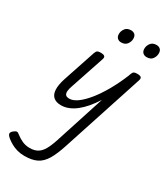

<svg xmlns="http://www.w3.org/2000/svg" viewBox="-405 -915 1338 1554"><g transform="rotate(30 264.0 -138.5)"><path d="M149 15Q103 15 77.5 -7.5Q52 -30 50 -74.5Q48 -119 69 -183L169 -483Q176 -503 185.5 -509Q195 -515 214 -515Q245 -515 253.5 -505.5Q262 -496 255 -476L149 -160Q140 -135 137.5 -113Q135 -91 144.5 -78Q154 -65 181 -65Q216 -65 257 -95Q298 -125 341.5 -179Q385 -233 427 -306.5Q469 -380 505 -468L510 -483Q517 -503 526.5 -509Q536 -515 555 -515Q586 -515 594.5 -505.5Q603 -496 596 -476L351 274Q321 368 289 421Q257 474 212 496Q167 518 98 518Q62 518 30.5 509.5Q-1 501 -27.5 486Q-54 471 -75 454Q-92 440 -97 426Q-102 412 -82 394Q-64 379 -53 378Q-42 377 -25 392Q0 412 32 426.5Q64 441 103 441Q145 441 174 424.5Q203 408 224.5 371Q246 334 266 272L415 -189Q384 -140 351.5 -102Q319 -64 285.5 -38Q252 -12 217.5 1.5Q183 15 149 15ZM315 -669Q295 -669 281 -682Q267 -695 267 -720Q267 -747 284.5 -771Q302 -795 339 -795Q360 -795 374 -782.5Q388 -770 388 -744Q388 -717 370.5 -693Q353 -669 315 -669ZM554 -669Q533 -669 519 -682Q505 -695 505 -720Q505 -747 522.5 -771Q540 -795 577 -795Q598 -795 612 -782.5Q626 -770 626 -744Q626 -717 609 -693Q592 -669 554 -669Z"/></g></svg>

Font: Playwrite NZ
Style: Regular
Weight: 400
Designer: Veronika Burian, José Scaglione
Foundry: TypeTogether
Version: Version 1.002